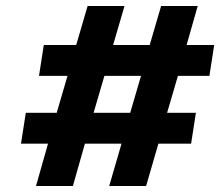

<svg xmlns="http://www.w3.org/2000/svg" viewBox="-20 -620 734 640"><path d="M110 -367H205L169 -244H66L50 -141H140L100 0H223L263 -141H385L344 0H467L508 -141H617L633 -244H537L573 -367H678L694 -470H602L639 -600H517L479 -470H357L395 -600H272L234 -470H126ZM328 -367H450L414 -244H292Z"/></svg>

Font: Bitter
Style: Bold Italic
Weight: 700
Designer: Sol Matas
Foundry: Sol Matas
Version: Version 1.002